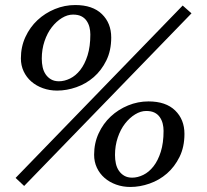

<svg xmlns="http://www.w3.org/2000/svg" viewBox="-20 -732 822 763"><path d="M706 -710 741 -679 76 7 42 -25ZM63 -500Q63 -546 81 -585Q99 -624 129 -652Q159 -680 198 -696Q237 -712 279 -712Q348 -712 385 -676Q422 -640 422 -583Q422 -531 402.5 -491.5Q383 -452 352.5 -425.5Q322 -399 283.5 -385.5Q245 -372 207 -372Q177 -372 150.5 -381.5Q124 -391 104.5 -408Q85 -425 74 -448.5Q63 -472 63 -500ZM146 -499Q146 -481 149.5 -465Q153 -449 161.5 -436.5Q170 -424 183 -416.5Q196 -409 214 -409Q236 -409 258.5 -420Q281 -431 299 -454Q317 -477 328 -512Q339 -547 339 -595Q339 -610 335.5 -624Q332 -638 324 -649.5Q316 -661 303 -667.5Q290 -674 270 -674Q248 -674 226 -660.5Q204 -647 186 -624Q168 -601 157 -568.5Q146 -536 146 -499ZM354 -117Q354 -163 372 -202Q390 -241 420 -269Q450 -297 489 -313Q528 -329 570 -329Q639 -329 676 -293Q713 -257 713 -200Q713 -148 693.5 -108.5Q674 -69 643.5 -42.5Q613 -16 574.5 -2.5Q536 11 498 11Q468 11 441.5 1.5Q415 -8 395.5 -25Q376 -42 365 -65.5Q354 -89 354 -117ZM437 -116Q437 -98 440.5 -82Q444 -66 452.5 -53.5Q461 -41 474 -33.5Q487 -26 505 -26Q527 -26 549.5 -37Q572 -48 590 -71Q608 -94 619 -129Q630 -164 630 -212Q630 -227 626.5 -241Q623 -255 615 -266.5Q607 -278 594 -284.5Q581 -291 561 -291Q539 -291 517 -277.5Q495 -264 477 -241Q459 -218 448 -185.5Q437 -153 437 -116Z"/></svg>

Font: PTSerifItalic
Style: Italic
Weight: 400
Italic angle: -12°
Designer: A.Korolkova, O.Umpeleva, V.Yefimov
Foundry: ParaType Ltd
Version: Version 1.000W OFL